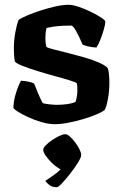

<svg xmlns="http://www.w3.org/2000/svg" viewBox="-20 -520 520 804"><path d="M209 0Q184 0 154.5 -8.5Q125 -17 99 -29Q73 -41 55.5 -52Q38 -63 36 -69Q37 -99 47 -131Q57 -163 68 -182Q86 -181 101.5 -177.5Q117 -174 123 -170Q129 -155 139 -130.5Q149 -106 159 -88Q170 -85 188 -83Q206 -81 218 -81Q235 -81 257 -83.5Q279 -86 296 -93Q299 -100 301.5 -114Q304 -128 304 -142Q304 -150 303.5 -158.5Q303 -167 302 -171Q299 -175 273.5 -183Q248 -191 211 -201Q174 -211 137 -222.5Q100 -234 73.5 -244.5Q47 -255 42 -263Q40 -273 39 -288.5Q38 -304 38 -318Q38 -350 44 -383.5Q50 -417 58 -437Q70 -445 94.5 -455.5Q119 -466 150 -476Q181 -486 212 -493Q243 -500 268 -500Q284 -500 309.5 -491.5Q335 -483 360.5 -470.5Q386 -458 403.5 -446.5Q421 -435 421 -429Q421 -419 415 -397.5Q409 -376 400.5 -354.5Q392 -333 384 -321Q363 -322 348 -326Q333 -330 326 -333Q312 -366 299 -389.5Q286 -413 278 -413Q260 -413 240.5 -412Q221 -411 204.5 -408.5Q188 -406 175 -403Q172 -392 171 -380.5Q170 -369 170 -360Q170 -349 171 -340.5Q172 -332 174 -324Q178 -320 201.5 -314Q225 -308 259 -299.5Q293 -291 328.5 -281Q364 -271 392 -259Q420 -247 431 -235Q435 -225 436.5 -207Q438 -189 438 -173Q438 -140 432 -106Q426 -72 418 -59Q406 -50 382 -40Q358 -30 327.5 -21Q297 -12 266 -6Q235 0 209 0ZM218 264Q199 264 187 255Q175 246 170 237Q191 224 214 206.5Q237 189 250 169L251 194Q241 194 225.5 184.5Q210 175 195.5 160.5Q181 146 171 131.5Q161 117 161 107Q161 99 172 88Q183 77 198.5 66.5Q214 56 229 49Q244 42 253 42Q262 42 273 52Q284 62 295 76.5Q306 91 313 105.5Q320 120 320 129Q320 139 306.5 161Q293 183 274.5 206.5Q256 230 240 247Q224 264 218 264Z"/></svg>

Font: Texturina Medium 12pt
Style: Bold
Weight: 700
Version: Version 1.002